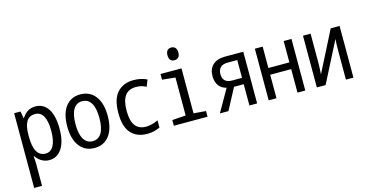

<svg xmlns="http://www.w3.org/2000/svg" viewBox="-95 -1225 3690 1926"><g transform="rotate(-15 1750.0 -262.5)"><path d="M60 -536H126L139 -464H143Q195 -547 282 -547Q366 -547 413 -475.5Q460 -404 460 -269Q460 -135 411.5 -62.5Q363 10 281 10Q198 10 142 -68H137Q142 -23 142 11V240H60ZM374 -270Q374 -371 345 -422.5Q316 -474 261 -474Q198 -474 170 -427Q142 -380 142 -289V-269Q142 -63 262 -63Q316 -63 345 -116.5Q374 -170 374 -270Z M540 -270Q540 -401 595 -474Q650 -547 748 -547Q847 -547 903.5 -473.5Q960 -400 960 -267Q960 -136 904.5 -63Q849 10 751 10Q653 10 596.5 -63.5Q540 -137 540 -270ZM874 -268Q874 -371 842 -423.5Q810 -476 749 -476Q689 -476 657.5 -423.5Q626 -371 626 -269Q626 -167 658 -114Q690 -61 750 -61Q810 -61 842 -113.5Q874 -166 874 -268Z M1070 -265Q1070 -411 1132.5 -479Q1195 -547 1301 -547Q1377 -547 1440 -517L1413 -448Q1387 -462 1362.5 -468Q1338 -474 1307 -474Q1231 -474 1193.5 -423Q1156 -372 1156 -266Q1156 -162 1193 -112.5Q1230 -63 1304 -63Q1365 -63 1431 -95V-20Q1369 10 1299 10Q1191 10 1130.5 -57Q1070 -124 1070 -265Z M1696 -698Q1696 -732 1711 -748.5Q1726 -765 1752 -765Q1778 -765 1793.5 -748Q1809 -731 1809 -698Q1809 -666 1793.5 -649.5Q1778 -633 1752 -633Q1725 -633 1710.5 -649.5Q1696 -666 1696 -698ZM1575 -59 1716 -69V-463L1580 -477V-536H1798V-69L1925 -59V0H1575Z M2185 -231Q2133 -244 2105.5 -282Q2078 -320 2078 -380Q2078 -455 2123.5 -496Q2169 -537 2250 -537H2440V0H2360V-221H2259L2142 0H2053ZM2360 -287V-472H2259Q2210 -472 2185 -448Q2160 -424 2160 -379Q2160 -287 2258 -287Z M2560 -536H2641V-314H2859V-536H2940V0H2859V-244H2641V0H2560Z M3060 -537H3139V-237Q3139 -191 3134 -116L3348 -537H3440V0H3362V-293Q3362 -364 3366 -421L3151 0H3060Z"/></g></svg>

Font: Noto Sans Mono UI Cond
Style: Regular
Weight: 400
Width: 3
Monospace: yes
Designer: Monotype Design team
Foundry: Monotype Imaging Inc.
Version: Version 1.000